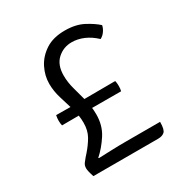

<svg xmlns="http://www.w3.org/2000/svg" viewBox="-153 -765 845 884"><g transform="rotate(-30 270.0 -323.0)"><path d="M91.5 0Q84.5 -22 82.5 -31.8Q80.5 -41.5 80.5 -48Q80.5 -62.5 88.2 -73.2Q96 -84 104 -93L116.5 -107Q142 -136 158.8 -165.5Q175.5 -195 175.5 -235.5Q175.5 -275 163.8 -314Q152 -353 140 -392Q128 -431 128 -469.5Q128 -512 148.2 -552.5Q168.5 -593 209.2 -619.8Q250 -646.5 312 -646.5Q370 -646.5 410.5 -625Q451 -603.5 474 -582Q471.5 -567.5 461.2 -552.5Q451 -537.5 436 -530Q407.5 -557 376 -570.5Q344.5 -584 312.5 -584Q268.5 -584 236.5 -554.8Q204.5 -525.5 204.5 -469Q204.5 -433 214.8 -396.2Q225 -359.5 235.2 -320.8Q245.5 -282 245.5 -240Q245.5 -181 216.8 -136.8Q188 -92.5 153 -61.5L155.5 -59Q184 -60 222.5 -61.5Q261 -63 302 -63H482.5Q482.5 -22 470.2 -11Q458 0 436 0ZM83.5 -274.5Q82 -280.5 81.2 -286.8Q80.5 -293 80.5 -300.5Q80.5 -307.5 81.2 -314.5Q82 -321.5 83.5 -329L195.5 -328L397.5 -329Q400.5 -317 400.5 -302Q400.5 -295 399.8 -287.5Q399 -280 397.5 -274.5L195.5 -275Z"/></g></svg>

Font: Signika Negative Light
Style: Regular
Weight: 300
Designer: Anna Giedry
Foundry: Anna Giedry
Version: Version 2.001